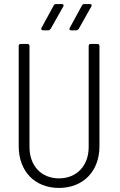

<svg xmlns="http://www.w3.org/2000/svg" viewBox="-20 -916 591 944"><path d="M192 -767H217C222 -767 226 -770 229 -774L291 -884C295 -891 292 -896 284 -896H256C251 -896 246 -894 244 -889L184 -779C180 -772 185 -767 192 -767ZM330 -767H355C360 -767 364 -770 367 -774L429 -884C433 -891 430 -896 422 -896H395C390 -896 385 -894 383 -889L323 -779C319 -772 322 -767 330 -767ZM270 8C389 8 469 -74 469 -197V-690C469 -696 465 -700 459 -700H426C420 -700 416 -696 416 -690V-193C416 -101 357 -39 270 -39C183 -39 125 -101 125 -193V-690C125 -696 121 -700 115 -700H82C76 -700 72 -696 72 -690V-197C72 -74 151 8 270 8Z"/></svg>

Font: Barlow Semi Condensed Light
Style: Regular
Weight: 300
Width: 4
Designer: Jeremy Tribby
Foundry: Tribby Type
Version: Version 1.422;hotconv 1.0.109;makeotfexe 2.5.65596